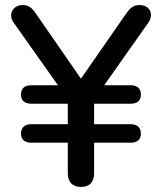

<svg xmlns="http://www.w3.org/2000/svg" viewBox="-20 -732 640 759"><path d="M300 7C334 7 352 -12 352 -47V-168H497C523 -168 537 -181 537 -204C537 -227 523 -241 497 -241H352V-322H497C523 -322 537 -335 537 -358C537 -382 523 -395 497 -395H392L566 -642C590 -676 572 -712 532 -712C510 -712 496 -703 480 -680L300 -421L120 -681C105 -703 91 -712 69 -712C30 -712 12 -674 33 -644L209 -395H103C77 -395 63 -382 63 -358C63 -335 77 -322 103 -322H248V-241H103C77 -241 63 -227 63 -204C63 -181 77 -168 103 -168H248V-47C248 -12 267 7 300 7Z"/></svg>

Font: Nunito SemiBold
Style: Regular
Weight: 600
Designer: Vernon Adams
Foundry: Vernon Adams
Version: Version 3.602